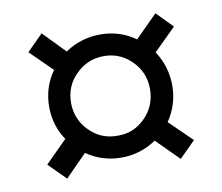

<svg xmlns="http://www.w3.org/2000/svg" viewBox="-60 -658 708 613"><g transform="rotate(-10 294.5 -351.0)"><path d="M493 -351Q493 -289 458 -238L531 -167L479 -115L407 -187Q356 -152 294 -152Q232 -152 181 -187L111 -116L56 -171L127 -242Q94 -291 94 -351Q94 -415 130 -465L59 -535L111 -587L180 -516Q232 -551 294 -551Q358 -551 408 -515L480 -587L531 -535L459 -464Q493 -412 493 -351ZM294 -223Q346 -222 383.5 -260Q421 -298 421 -352Q421 -406 383.5 -443.5Q346 -481 294 -481Q241 -481 203 -443.5Q165 -406 165 -352Q165 -298 203 -260Q241 -222 294 -223Z"/></g></svg>

Font: Exo 2 Semi Bold
Style: Regular
Weight: 600
Designer: Natanael Gama
Version: Version 1.001;PS 001.001;hotconv 1.0.88;makeotf.lib2.5.64775